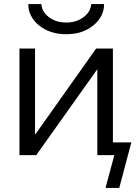

<svg xmlns="http://www.w3.org/2000/svg" viewBox="-20 -757 676 937"><path d="M425 -737H488Q488 -676 435.5 -633Q383 -590 303 -590Q223 -590 170.5 -633Q118 -676 118 -737H182Q184 -700 218.5 -673.5Q253 -647 303 -647Q353 -647 388 -673.5Q423 -700 425 -737ZM151 -520V-102H153L449 -520H531V-62H621L562 160H495L538 0H531H487H455V-418H454L157 0H75V-520Z"/></svg>

Font: Mplus 1p
Style: Regular
Weight: 400
Version: Version 1.061